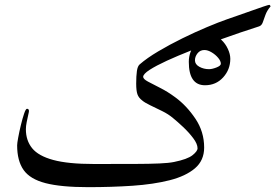

<svg xmlns="http://www.w3.org/2000/svg" viewBox="-20 -754 1138 793"><path d="M1097.7 -728Q1082.5 -710 1076.2 -692.1Q1069.8 -674.3 1065.2 -661.4Q1060.5 -648.4 1049.8 -645Q1020.5 -635.7 974.1 -620.1Q927.7 -604.5 873.8 -585Q819.8 -565.4 766.6 -544.4Q713.4 -523.4 669.2 -503.2Q625 -482.9 598.1 -465.6Q571.3 -448.2 571.3 -436.5Q571.3 -427.7 591.1 -417Q610.8 -406.2 641.6 -390.9Q672.4 -375.5 704.6 -351.6Q751 -317.4 787.1 -263.7Q823.2 -210 823.2 -144.5Q823.2 -91.3 785.2 -58.8Q747.1 -26.4 680.4 -9.5Q613.8 7.3 527.6 13.2Q441.4 19 344.7 19Q231.9 19 168 2.4Q104 -14.2 77.4 -52Q50.8 -89.8 50.8 -153.8Q50.8 -162.1 55.2 -186Q59.6 -210 66.2 -237.3Q72.8 -264.6 79.6 -284.7Q86.4 -304.7 91.3 -304.7Q99.6 -304.7 99.6 -295.4Q99.6 -292 96.4 -278.6Q93.3 -265.1 90.1 -249Q86.9 -232.9 86.9 -220.2Q86.9 -173.8 112.8 -141.8Q138.7 -109.9 200 -93.3Q261.2 -76.7 366.7 -76.7Q469.2 -76.7 534.7 -76.9Q600.1 -77.1 638.7 -78.9Q677.2 -80.6 698.7 -85Q753.9 -96.2 774.9 -112.8Q795.9 -129.4 795.9 -141.6Q795.9 -159.7 777.8 -183.6Q759.8 -207.5 735.8 -230Q711.9 -252.4 694.3 -266.6Q675.3 -282.7 649.4 -295.4Q623.5 -308.1 600.6 -319.1Q577.6 -330.1 566.9 -339.4Q552.7 -350.1 547.6 -364.7Q542.5 -379.4 542.5 -408.7Q542.5 -440.4 545.4 -460.4Q548.3 -480.5 556.6 -487.8Q586.9 -514.2 633.8 -542Q680.7 -569.8 733.4 -595.7Q786.1 -621.6 835 -642.1Q883.8 -662.6 917.5 -674.3Q931.6 -679.2 959 -688.7Q986.3 -698.2 1015.9 -708.7Q1045.4 -719.2 1067.1 -726.6Q1088.9 -733.9 1091.8 -733.9Q1094.2 -733.9 1095 -732.2Q1095.7 -730.5 1097.7 -728ZM931.2 -511.2Q931.2 -466.8 901.6 -434.3Q872.1 -401.9 826.7 -401.9Q759.8 -401.9 759.8 -498.5Q759.8 -540.5 786.9 -572.8Q814 -605 857.4 -605Q877.4 -605 894.3 -589.4Q911.1 -573.7 921.1 -552Q931.2 -530.3 931.2 -511.2ZM892.1 -490.7Q892.1 -502 881.1 -515.1Q870.1 -528.3 854.2 -537.8Q838.4 -547.4 824.2 -547.4Q806.6 -547.4 795.9 -533.9Q785.2 -520.5 785.2 -504.9Q785.2 -488.3 803.2 -478.3Q821.3 -468.3 843.3 -468.3Q856 -468.3 874 -475.3Q892.1 -482.4 892.1 -490.7Z"/></svg>

Font: Rohingya Solluk
Style: Regular
Weight: 400
Designer: SIL International
Foundry: SIL International
Version: Version 1.001